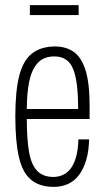

<svg xmlns="http://www.w3.org/2000/svg" viewBox="-20 -720 411 752"><path d="M191 12Q135 12 101.5 -16Q68 -44 54 -105Q40 -166 40 -263Q40 -364 55.5 -424Q71 -484 106 -511Q141 -538 196 -538Q238 -538 268.5 -517Q299 -496 315 -445Q331 -394 331 -305V-254H85Q85 -177 93.5 -126.5Q102 -76 125 -51.5Q148 -27 189 -27Q209 -27 226.5 -35Q244 -43 257 -60Q270 -77 278 -105.5Q286 -134 287 -174H329Q328 -129 318 -94.5Q308 -60 290.5 -36Q273 -12 247.5 0Q222 12 191 12ZM85 -293H286Q286 -346 281.5 -384.5Q277 -423 267 -448.5Q257 -474 238.5 -486.5Q220 -499 193 -499Q150 -499 126.5 -472Q103 -445 94 -398.5Q85 -352 85 -293ZM97 -661V-700H288V-661Z"/></svg>

Font: Archivo ExtraCondensed Thin
Style: Regular
Weight: 250
Width: 2
Designer: Hector Gatti
Foundry: Omnibus-Type
Version: Version 2.001